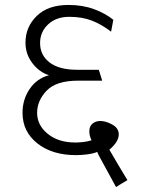

<svg xmlns="http://www.w3.org/2000/svg" viewBox="-20 -714 571 776"><path d="M257 -694Q314 -694 360 -677Q406 -660 438 -634L429 -586Q390 -616 350.5 -631Q311 -646 260 -646Q207 -646 174.5 -615.5Q142 -585 142 -540Q142 -491 180.5 -461.5Q219 -432 291 -432H379Q383 -422 386 -410.5Q389 -399 393 -388H296Q207 -388 168.5 -347.5Q130 -307 130 -258Q130 -208 173 -173Q216 -138 285 -138Q299 -138 316.5 -140Q334 -142 350 -147Q345 -157 343 -166Q341 -175 341 -183Q341 -204 354 -214.5Q367 -225 385 -225Q408 -225 434 -210.5Q460 -196 460 -171Q460 -156 450.5 -140.5Q441 -125 422 -109Q440 -78 458 -47.5Q476 -17 495 14Q483 21 471.5 28Q460 35 449 42L383 -79Q380 -84 377.5 -89.5Q375 -95 373 -100Q357 -93 332 -90Q307 -87 287 -87Q191 -87 131 -134.5Q71 -182 71 -258Q71 -312 100 -354.5Q129 -397 178 -410Q139 -422 111 -458.5Q83 -495 83 -542Q83 -605 128.5 -649.5Q174 -694 257 -694Z"/></svg>

Font: Palanquin ExtraLight
Style: Regular
Weight: 275
Designer: Pria Ravichandran
Version: Version 1.001